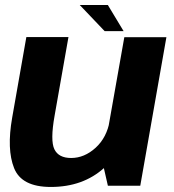

<svg xmlns="http://www.w3.org/2000/svg" viewBox="-20 -741 693 766"><path d="M410.4 0H539.6L643.9 -592.7H476L388.3 -97ZM253.1 -593H85.1L28.5 -271.2Q6.3 -145.1 36.3 -70.1Q66.3 4.9 182.7 4.9Q311.5 4.9 395.8 -71.5Q480.1 -148 493.8 -226L418.1 -260.8Q406.4 -192.4 361.5 -151.5Q316.7 -110.7 263.8 -110.7Q213.9 -110.7 197 -145.5Q180.1 -180.3 197.8 -279.4ZM397.6 -616.7H473.2L410.2 -721.1H298.1Z"/></svg>

Font: Anybody Thin
Style: Italic
Weight: 100
Italic angle: -10°
Designer: Tyler Finck
Foundry: Etcetera Type Company
Version: Version 1.114;gftools[0.9.25]